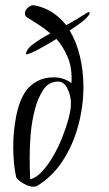

<svg xmlns="http://www.w3.org/2000/svg" viewBox="-20 -680 411 725"><path d="M106 25Q90 25 69.5 13.5Q49 2 41 -11Q30 -61 30 -127Q30 -186 41.5 -243.5Q53 -301 78 -337Q95 -360 121.5 -374Q148 -388 183 -388Q203 -388 220 -382Q237 -376 250 -366Q253 -423 236 -463.5Q219 -504 193 -533Q158 -511 126 -494Q94 -477 81 -475Q75 -474 81 -486.5Q87 -499 98 -508Q123 -528 170 -554Q148 -573 125.5 -587Q103 -601 83 -614Q74 -619 74 -630Q74 -641 86 -651.5Q98 -662 109 -660Q147 -653 177 -633.5Q207 -614 230 -585Q250 -596 268 -606.5Q286 -617 298 -625Q310 -634 316 -634Q319 -634 319 -631Q319 -625 303 -609Q289 -595 243 -565Q269 -522 282 -466.5Q295 -411 295 -352Q295 -279 275.5 -206Q256 -133 217 -73Q178 -13 120 22Q114 25 106 25ZM94 -3Q116 -8 138 -31.5Q160 -55 180 -89Q200 -123 215 -161Q230 -199 239 -233Q248 -267 248 -289Q248 -318 235 -345Q222 -372 200 -372Q163 -372 142.5 -339.5Q122 -307 112 -268Q100 -221 96 -175.5Q92 -130 92 -85Q92 -65 92.5 -44.5Q93 -24 94 -3Z"/></svg>

Font: Festive
Style: Regular
Weight: 400
Designer: Robert E. Leuschke
Foundry: Robert E. Leuschke
Version: Version 1.101; ttfautohint (v1.8.3)